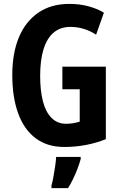

<svg xmlns="http://www.w3.org/2000/svg" viewBox="-20 -744 614 985"><path d="M300 -402H523V-30Q473 -10 419.5 0Q366 10 310 10Q222 10 162.5 -35Q103 -80 73 -163Q43 -246 43 -359Q43 -471 77 -552.5Q111 -634 176.5 -679Q242 -724 336 -724Q388 -724 433 -712Q478 -700 513 -679L473 -566Q443 -586 409.5 -596Q376 -606 341 -606Q290 -606 255.5 -577Q221 -548 203.5 -492Q186 -436 186 -355Q186 -280 200 -225Q214 -170 244 -139.5Q274 -109 319 -109Q338 -109 355.5 -112Q373 -115 389 -120V-286H300ZM394 72Q387 97 377 123Q367 149 355 174Q343 199 329 221H244V208Q249 191 254 163.5Q259 136 263 108.5Q267 81 268 61H394Z"/></svg>

Font: Noto Sans Khmer ExtraCondensed
Style: Bold
Weight: 700
Width: 2
Designer: Danh Hong and the Monotype Design Team
Foundry: Monotype Imaging Inc.
Version: Version 2.004